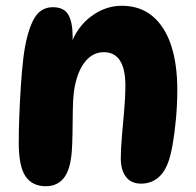

<svg xmlns="http://www.w3.org/2000/svg" viewBox="-20 -647 679 666"><path d="M163 -622Q202 -622 217 -596Q232 -570 232 -519Q232 -507 230.5 -493.5Q229 -480 226 -469L224 -489Q247 -554 296.5 -590.5Q346 -627 402 -627Q466 -627 509 -591Q552 -555 573.5 -490Q595 -425 595 -336Q595 -285 590.5 -236Q586 -187 579 -146.5Q572 -106 562 -80Q548 -45 524.5 -27.5Q501 -10 469 -10Q435 -10 417 -33.5Q399 -57 399 -98Q399 -130 403 -175.5Q407 -221 411 -267.5Q415 -314 415 -349Q415 -466 340 -466Q300 -466 272.5 -429.5Q245 -393 236 -326Q233 -300 232.5 -261.5Q232 -223 231.5 -185.5Q231 -148 229 -122Q224 -57 201 -29Q178 -1 139 -1Q92 -1 68.5 -35.5Q45 -70 45 -152Q45 -194 47 -246Q49 -298 52.5 -350.5Q56 -403 61 -446Q71 -527 94 -574.5Q117 -622 163 -622Z"/></svg>

Font: DynaPuff Medium
Style: Regular
Weight: 500
Version: Version 2.000